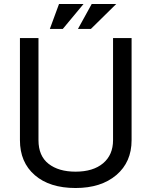

<svg xmlns="http://www.w3.org/2000/svg" viewBox="-20 -920 760 963"><path d="M547 -729H640V-217Q640 -107 563.5 -42Q487 23 359 23Q229 23 154.5 -41.5Q80 -106 80 -217V-729H173V-217Q173 -138 223.5 -98.5Q274 -59 359 -59Q447 -59 497 -101Q547 -143 547 -217ZM276 -900H399L295 -775H230ZM440 -900H563L436 -775H371Z"/></svg>

Font: ColatingCofangSans
Style: Regular
Weight: 400
Foundry: GNU
Version: Version 412.227;June 27, 2022;FontCreator 11.0.0.2412 32-bit